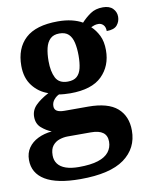

<svg xmlns="http://www.w3.org/2000/svg" viewBox="-90 -645 739 946"><g transform="rotate(-10 280.0 -171.5)"><path d="M235.6 235.9Q118.3 235.9 59.9 200.6Q1.5 165.3 1.5 99.2Q1.5 64.3 19 38.9Q36.5 13.6 67.1 -1.4Q97.6 -16.4 136.4 -20.1Q110 -30.2 86.7 -50.4Q63.4 -70.7 63.4 -105.6Q63.4 -138.5 87 -162.5Q110.7 -186.5 152.8 -208.8Q105.7 -224.5 75.3 -264Q44.8 -303.5 44.8 -363.9Q44.8 -451.6 97.3 -500.3Q149.8 -548.9 259.5 -548.9Q297.8 -548.9 328.6 -541.5Q359.5 -534.1 381.6 -521.1Q402 -543.5 427.6 -561.1Q453.1 -578.6 490.2 -578.6Q523.1 -578.6 539.9 -561.4Q556.7 -544.1 556.7 -520.2Q556.7 -496.3 541.6 -478.2Q526.5 -460.1 489.2 -460.1Q489.2 -480.4 479 -491Q468.7 -501.6 454.5 -501.6Q442.7 -501.6 433.8 -498.6Q425 -495.6 417.3 -492Q439.5 -471.5 454.3 -441.6Q469.1 -411.6 469.1 -368.1Q469.1 -289.4 418.2 -239.3Q367.3 -189.1 259.5 -189.1Q248.6 -189.1 230.5 -190.3Q212.4 -191.5 203.6 -193.5Q189.8 -187.6 177.8 -173.5Q165.9 -159.3 165.9 -141Q165.9 -124.7 178.2 -117Q190.6 -109.3 216.8 -109.3H333.9Q433.3 -109.3 479.8 -68.8Q526.2 -28.2 526.2 43.7Q526.2 132.6 455 184.3Q383.8 235.9 235.6 235.9ZM238.2 175.9Q296.9 175.9 333.8 164.2Q370.8 152.5 388.3 130.2Q405.9 107.9 405.9 78.1Q405.9 47.8 386 32.9Q366.1 17.9 325.3 17.9H209.4Q189.5 17.9 168.8 24.6Q148.2 31.2 134.2 48.3Q120.2 65.4 120.2 97.3Q120.2 122.2 133.6 139.9Q146.9 157.6 173.4 166.8Q200 175.9 238.2 175.9ZM257.1 -248.1Q287.2 -248.1 303.2 -262.3Q319.2 -276.4 325.4 -303Q331.6 -329.5 331.6 -365Q331.6 -401.9 325.2 -429.9Q318.8 -458 302.8 -473.4Q286.7 -488.9 256.6 -488.9Q227.5 -488.9 211 -472.9Q194.5 -457 187.8 -428.9Q181.1 -400.9 181.1 -364Q181.1 -311.6 197.4 -279.9Q213.7 -248.1 257.1 -248.1Z"/></g></svg>

Font: Noto Serif Gurmukhi
Style: Regular
Weight: 400
Designer: Vaibhav Singh and the Monotype Design Team
Foundry: Monotype Imaging Inc.
Version: Version 2.003